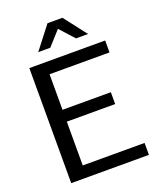

<svg xmlns="http://www.w3.org/2000/svg" viewBox="-168 -1038 934 1137"><g transform="rotate(-20 299.0 -469.0)"><path d="M476.1 -795.9H399.9L318.8 -885.7L237.8 -795.9H162.1L272 -938H366.2ZM569.8 0H80.1V-725.1H558.1V-649.9H180.2V-425.8H484.9V-351.1H180.2V-75.2H569.8Z"/></g></svg>

Font: Aurulent Sans
Style: Regular
Weight: 400
Version: Version 2007.05.04